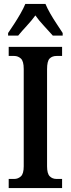

<svg xmlns="http://www.w3.org/2000/svg" viewBox="-20 -951 357 971"><path d="M24 0V-46H52Q71 -46 85.5 -59Q100 -72 100 -110V-602Q100 -642 85.5 -655Q71 -668 52 -668H24V-714H294V-668H266Q244 -668 231 -655Q218 -642 218 -601V-110Q218 -73 231.5 -59.5Q245 -46 266 -46H294V0ZM21 -784Q34 -803 51 -829Q68 -855 83.5 -882Q99 -909 108 -931H210Q219 -909 234.5 -882Q250 -855 267.5 -829Q285 -803 297 -784V-771H247Q228 -793 202.5 -820Q177 -847 159 -873Q140 -847 115 -820Q90 -793 72 -771H21Z"/></svg>

Font: Noto Serif Tamil ExtraCondensed SemiBold
Style: Regular
Weight: 600
Width: 2
Designer: Indian Type Foundry, Tom Grace, and the Monotype Design Team
Foundry: Monotype Imaging Inc.
Version: Version 2.004; ttfautohint (v1.8.4.7-5d5b)